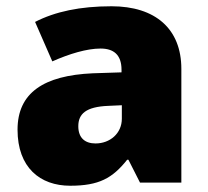

<svg xmlns="http://www.w3.org/2000/svg" viewBox="-20 -583 663 613"><path d="M336 -563C236 -563 156 -546 92 -513L147 -387C201 -411 257 -428 301 -428C342 -428 368 -409 368 -360V-352L276 -349C120 -342 36 -287 36 -169C36 -48 108 10 204 10C296 10 339 -14 386 -73H390L427 0H559V-363C559 -491 476 -563 336 -563ZM325 -245 369 -247V-204C369 -157 331 -125 285 -125C252 -125 230 -142 230 -180C230 -220 255 -242 325 -245Z"/></svg>

Font: Noto Sans Gurmukhi Black
Style: Regular
Weight: 900
Designer: Jelle Bosma - Monotype Design Team
Foundry: Monotype Imaging Inc.
Version: Version 2.004